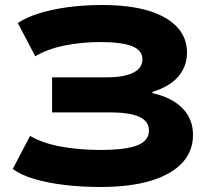

<svg xmlns="http://www.w3.org/2000/svg" viewBox="-20 -736 869 767"><path d="M381 11Q308 11 239.5 3Q171 -5 117 -21Q63 -37 31 -61L100 -193Q150 -164 223 -150.5Q296 -137 382 -137Q480 -137 527.5 -155Q575 -173 575 -215Q575 -251 537 -269Q499 -287 419 -287H188V-427H403Q475 -427 512 -445.5Q549 -464 549 -499Q549 -535 507.5 -551.5Q466 -568 381 -568Q306 -568 237 -554Q168 -540 121 -511L51 -644Q84 -666 134 -682Q184 -698 249 -707Q314 -716 388 -716Q497 -716 572 -693.5Q647 -671 687 -628.5Q727 -586 727 -526Q727 -471 692.5 -430.5Q658 -390 589 -369V-364Q668 -346 709.5 -303Q751 -260 751 -197Q751 -132 708 -85.5Q665 -39 582.5 -14Q500 11 381 11Z"/></svg>

Font: Nunito Sans 7pt Expanded ExtraBold
Style: Regular
Weight: 800
Width: 7
Designer: Vernon Adams
Foundry: Vernon Adams
Version: Version 3.101;gftools[0.9.27]